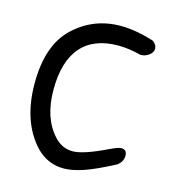

<svg xmlns="http://www.w3.org/2000/svg" viewBox="-100 -738 747 822"><g transform="rotate(15 274.0 -327.5)"><path d="M336 -654Q403 -654 484 -628Q502 -614 502 -597.5Q502 -581 485.5 -568.5Q469 -556 448 -556Q394 -570 347 -570Q239 -570 183 -506Q127 -442 127 -316Q127 -190 193 -119Q227 -82 274 -82Q321 -82 424 -132Q460 -149 472 -149Q498 -149 498 -122Q498 -95 473 -77Q387 -32 339 -16.5Q291 -1 256 -1Q184 -1 133 -54Q42 -152 42 -321.5Q42 -491 128.5 -572.5Q215 -654 336 -654Z"/></g></svg>

Font: Patrick Hand
Style: Regular
Weight: 400
Designer: Patrick Wagesreiter
Foundry: Patrick Wagesreiter
Version: Version 1.003;PS 001.003;hotconv 1.0.70;makeotf.lib2.5.58329